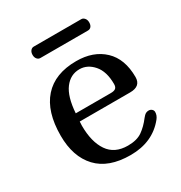

<svg xmlns="http://www.w3.org/2000/svg" viewBox="-157 -772 838 887"><g transform="rotate(-30 262.5 -329.0)"><path d="M460 -137Q469 -137 476 -131Q483 -125 483 -116Q483 -98 470 -82Q404 0 286 0Q169 0 109.5 -63.5Q50 -127 50 -239Q50 -367 110 -434.5Q170 -502 284 -502Q375 -502 430 -450Q485 -398 485 -301Q485 -252 428 -252H159Q158 -244 158 -230Q158 -144 192 -94Q226 -44 297 -44Q345 -44 373.5 -64Q402 -84 427 -117L435 -126Q445 -137 460 -137ZM162 -294H349Q367 -294 375 -300.5Q383 -307 383 -323Q383 -390 351.5 -426Q320 -462 278 -462Q230 -462 199 -421Q168 -380 162 -294ZM124 -627Q124 -641 131 -649.5Q138 -658 148 -658H402Q411 -658 418.5 -649.5Q426 -641 426 -627Q426 -613 419.5 -605Q413 -597 402 -597H148Q138 -597 131 -605.5Q124 -614 124 -627Z"/></g></svg>

Font: Marmelad for Arash.Academy
Style: Regular
Weight: 400
Designer: Manvel Shmavonyan
Foundry: Cyreal
Version: Version 1.110;Glyphs 3.2 (3202)